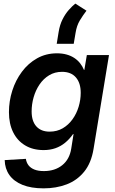

<svg xmlns="http://www.w3.org/2000/svg" viewBox="-20 -826 635 1058"><path d="M220.2 211.9Q151.4 211.9 103.8 192.6Q56.2 173.3 31.5 138.2Q6.8 103 5.9 56.2L122.6 49.3Q125.5 69.8 137.2 85Q148.9 100.1 169.9 108.4Q190.9 116.7 221.7 116.7Q282.7 116.7 323 84.2Q363.3 51.8 372.6 -7.3L385.3 -87.4L382.3 -86.9Q362.8 -59.1 338.6 -39.3Q314.5 -19.5 285.2 -9.3Q255.9 1 220.2 1Q161.6 1 118.7 -24.7Q75.7 -50.3 52.5 -97.2Q29.3 -144 29.3 -208Q29.3 -268.6 47.6 -326.2Q65.9 -383.8 100.6 -430.4Q135.3 -477.1 184.3 -504.6Q233.4 -532.2 293.9 -532.2Q322.8 -532.2 346.7 -525.6Q370.6 -519 389.2 -506.8Q407.7 -494.6 421.1 -477.8Q434.6 -460.9 442.9 -440.4L444.8 -440.9L458.5 -522.5H580.6L495.6 -5.9Q482.9 72.3 443.6 120.4Q404.3 168.5 346.7 190.2Q289.1 211.9 220.2 211.9ZM253.4 -100.6Q293.9 -100.6 325.7 -119.1Q357.4 -137.7 379.6 -168.7Q401.9 -199.7 413.3 -237.8Q424.8 -275.9 424.8 -314.5Q424.8 -368.7 398.2 -399.4Q371.6 -430.2 321.8 -430.2Q281.7 -430.2 250.5 -411.1Q219.2 -392.1 197.8 -360.4Q176.3 -328.6 165.3 -290Q154.3 -251.5 154.3 -211.9Q154.3 -158.2 180.4 -129.4Q206.5 -100.6 253.4 -100.6ZM292.5 -584.5 303.2 -650.4Q309.6 -689.5 324.7 -719.5Q339.8 -749.5 358.9 -771Q377.9 -792.5 395 -806.2L456.5 -767.1Q437 -741.7 419.9 -713.4Q402.8 -685.1 396.5 -645.5L386.2 -584.5Z"/></svg>

Font: Inter 28pt SemiBold
Style: Italic
Weight: 600
Italic angle: -9.3988°
Designer: Rasmus Andersson
Foundry: rsms
Version: Version 4.001;git-66647c0bb